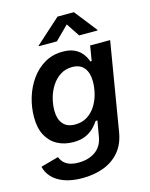

<svg xmlns="http://www.w3.org/2000/svg" viewBox="-141 -854 908 1159"><g transform="rotate(-15 313.0 -274.5)"><path d="M229 215.8Q161.1 215.8 114 198Q66.9 180.2 40 150.4Q13.2 120.6 5.9 85.4L116.7 54.7Q122.1 69.3 134 84.2Q146 99.1 168.9 109.1Q191.9 119.1 230.5 119.1Q292 119.1 334.5 89.4Q377 59.6 387.2 1.5L404.3 -97.7L392.6 -96.7Q379.4 -76.2 358.9 -55.9Q338.4 -35.6 307.6 -22Q276.9 -8.3 231.9 -8.3Q175.8 -8.3 132.3 -31.5Q88.9 -54.7 64.2 -100.3Q39.6 -146 39.6 -213.9Q39.6 -276.4 57.6 -336.4Q75.7 -396.5 110.6 -445.6Q145.5 -494.6 195.3 -523.7Q245.1 -552.7 308.6 -552.7Q346.2 -552.7 372.1 -542.7Q397.9 -532.7 414.8 -516.8Q431.6 -501 441.2 -483.6Q450.7 -466.3 455.6 -451.7L463.9 -453.6L479 -545.9H604L512.2 5.9Q500 78.6 460.2 125Q420.4 171.4 360.8 193.6Q301.3 215.8 229 215.8ZM269.5 -108.4Q312.5 -108.4 344.5 -128.4Q376.5 -148.4 397.5 -181.4Q418.5 -214.4 428.7 -253.7Q439 -293 439 -332Q439 -385.7 414.3 -417Q389.6 -448.2 339.8 -448.2Q298.3 -448.2 266.4 -428Q234.4 -407.7 212.4 -374.3Q190.4 -340.8 179.4 -300.8Q168.5 -260.7 168.5 -221.2Q168.5 -168.9 193.6 -138.7Q218.8 -108.4 269.5 -108.4ZM291.5 -621.6H177.7L178.7 -625.5L334 -765.1H436.5L545.9 -625.5L544.9 -621.6H430.7L375.5 -705.1Z"/></g></svg>

Font: Inter SemiBold
Style: Italic
Weight: 600
Italic angle: -9.3988°
Designer: Rasmus Andersson
Foundry: rsms
Version: Version 4.001;git-66647c0bb